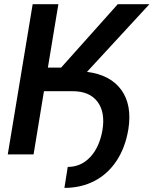

<svg xmlns="http://www.w3.org/2000/svg" viewBox="-20 -748 744 930"><path d="M17.6 0 138.2 -727.5H262.7L211.9 -420.4H275.9L550.3 -727.5H703.6L401.4 -399.9Q514.6 -385.7 567.6 -312.5Q620.6 -239.3 601.6 -121.1Q586.9 -33.2 544.9 30.5Q502.9 94.2 438.2 128.2Q373.5 162.1 292 162.1L308.1 60.5Q372.1 60.5 416.7 13.2Q461.4 -34.2 476.1 -116.7Q490.7 -204.6 452.1 -255.4Q413.6 -306.2 332 -306.2H192.9L142.6 0Z"/></svg>

Font: Inter Display SemiBold
Style: Italic
Weight: 600
Italic angle: -9.39999°
Designer: Rasmus Andersson
Foundry: rsms
Version: Version 4.000;git-a52131595